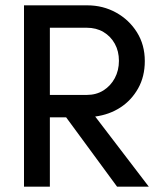

<svg xmlns="http://www.w3.org/2000/svg" viewBox="-20 -700 594 720"><path d="M70 0V-680H307Q366 -680 415 -653Q464 -626 493.5 -579Q523 -532 523 -471Q523 -413 498 -368.5Q473 -324 431.5 -297Q390 -270 337 -263L538 0H419L228 -260H167V0ZM167 -344H305Q341 -344 368 -361Q395 -378 410.5 -407Q426 -436 426 -472Q426 -508 410.5 -536Q395 -564 368 -580Q341 -596 305 -596H167Z"/></svg>

Font: Teachers Medium
Style: Regular
Weight: 500
Designer: Alfredo Marco Pradil, Chank Diesel
Version: Version 1.001